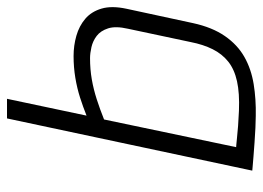

<svg xmlns="http://www.w3.org/2000/svg" viewBox="-121 -619 750 548"><g transform="rotate(-90 254.0 -345.0)"><path d="M198 -473 246 -700H190L41 0Q40 0 51.5 1Q63 2 81.5 3.5Q100 5 121.5 6.5Q143 8 163 9Q183 10 197 10Q245 11 288 4Q331 -3 365.5 -22.5Q400 -42 425 -78Q450 -114 462 -169L503 -359Q512 -401 503.5 -430Q495 -459 474.5 -476.5Q454 -494 426 -502Q398 -510 368 -510Q336 -510 306 -505Q276 -500 249.5 -491.5Q223 -483 198 -473ZM108 -46 187 -423Q217 -435 245 -444Q273 -453 301.5 -458Q330 -463 362 -463Q376 -463 393.5 -459Q411 -455 425.5 -444Q440 -433 447 -411.5Q454 -390 446 -355L408 -176Q401 -140 387.5 -113Q374 -86 352 -68.5Q330 -51 296 -43.5Q262 -36 212 -38Q188 -39 168.5 -40.5Q149 -42 135.5 -43.5Q122 -45 115 -45.5Q108 -46 108 -46Z"/></g></svg>

Font: Advent Pro
Style: Italic
Weight: 400
Italic angle: -12°
Designer: VivaRado, Andreas Kalpakidis
Foundry: VivaRado, Andreas Kalpakidis
Version: Version 3.000